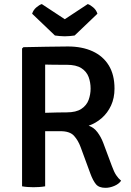

<svg xmlns="http://www.w3.org/2000/svg" viewBox="-20 -916 642 944"><path d="M543 -480.5Q543 -434 526 -397.2Q509 -360.5 480 -335.2Q451 -310 416 -298Q441.5 -289.5 459.2 -265.8Q477 -242 488 -212.5L530 -100Q540.5 -71 551 -55Q561.5 -39 575.5 -27.5Q564.5 -11.5 542.2 -2Q520 7.5 498.5 7.5Q466.5 7.5 451.8 -10.2Q437 -28 424.5 -62L376.5 -192.5Q364.5 -225.5 344 -248.2Q323.5 -271 277.5 -271H155.5V-359.5Q177 -360.5 205.8 -361.5Q234.5 -362.5 261.8 -363Q289 -363.5 307.5 -363.5Q354.5 -363.5 380.2 -380.8Q406 -398 415.8 -425Q425.5 -452 425.5 -480.5Q425.5 -510.5 415.8 -537.2Q406 -564 380.2 -580.8Q354.5 -597.5 307.5 -597.5Q293.5 -597.5 275.2 -597.5Q257 -597.5 237.8 -597.8Q218.5 -598 202 -598.5V0Q188.5 2.5 173.2 3.5Q158 4.5 144.5 4.5Q133 4.5 117.2 3.5Q101.5 2.5 88.5 0V-677.5L95 -684Q153 -685 207.5 -686.2Q262 -687.5 314 -687.5Q383.5 -687.5 435 -664Q486.5 -640.5 514.8 -594.5Q543 -548.5 543 -480.5ZM411.5 -896Q424 -892 438.8 -879.2Q453.5 -866.5 459 -848.5L347 -741.5Q337.5 -740 324.5 -738.8Q311.5 -737.5 298.5 -737.5Q285.5 -737.5 272.8 -738.8Q260 -740 250 -741.5L138 -848.5Q143.5 -866.5 158.2 -879.2Q173 -892 185.5 -896L298.5 -821.5Z"/></svg>

Font: Signika Negative Medium
Style: Regular
Weight: 500
Designer: Anna Giedry
Foundry: Anna Giedry
Version: Version 2.001